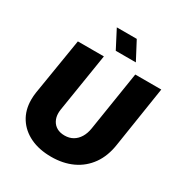

<svg xmlns="http://www.w3.org/2000/svg" viewBox="-207 -1047 1141 1208"><g transform="rotate(30 364.0 -443.0)"><path d="M339 13Q251 13 186.5 -18Q122 -49 86.5 -105Q51 -161 51 -236Q51 -250 52 -263Q53 -276 55 -289L122 -700H311L243 -274Q242 -267 241.5 -260.5Q241 -254 241 -248Q241 -218 253.5 -194.5Q266 -171 289 -158Q312 -145 345 -145Q379 -145 405 -160Q431 -175 448 -203Q465 -231 471 -269L539 -700H728L660 -262Q647 -172 603.5 -111Q560 -50 492.5 -18.5Q425 13 339 13ZM358 -768 290 -899H435L504 -768Z"/></g></svg>

Font: MuseoModerno ExtraBold
Style: Italic
Weight: 800
Italic angle: -9°
Designer: Pablo Cosgaya, Héctor Gatti, Marcela Romero, and the Authors of The MuseoModerno Project.
Foundry: Omnibus-Type Team
Version: Version 1.003